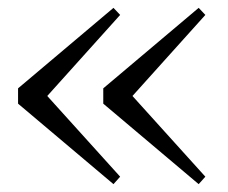

<svg xmlns="http://www.w3.org/2000/svg" viewBox="-20 -519 580 489"><path d="M269 -50 26 -255V-294L269 -499L286 -481L81 -253V-296L286 -69ZM486 -50 243 -255V-294L486 -499L503 -481L298 -253V-296L503 -69Z"/></svg>

Font: Noto Serif JP ExtraLight
Style: Regular
Weight: 400
Version: Version 2.003-H1;hotconv 1.1.1;makeotfexe 2.6.0